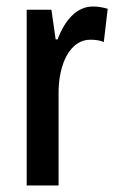

<svg xmlns="http://www.w3.org/2000/svg" viewBox="-20 -570 360 590"><path d="M265 -550C216 -550 179 -508 157 -449H151L138 -540H62V0H160V-280C159 -378 198 -448 257 -448C273 -448 287 -446 299 -441L311 -543C294 -548 280 -550 265 -550Z"/></svg>

Font: Noto Sans Bengali ExtraCondensed Medium
Style: Regular
Weight: 500
Width: 2
Designer: Joana Ranito - Universal Thirst; Jelle Bosma - Monotype Design Team
Foundry: Universal Thirst ehf.
Version: Version 3.000